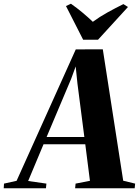

<svg xmlns="http://www.w3.org/2000/svg" viewBox="-102 -1010 745 1030"><path d="M-82 0 -80.5 -25 -13 -40 304.5 -745 449.5 -745.5 559 -40.5 623 -25 620.5 0H301L303.5 -25L380.5 -40L355.5 -236H131.5L49 -39L147 -25L144.5 0ZM148 -275H350.5L313.5 -561.5L304 -653.5L279.5 -586.5ZM344 -797 252 -977.5 278.5 -990Q310.5 -967.5 340.5 -942.5Q370.5 -917.5 396 -893Q432.5 -920 475.5 -943.8Q518.5 -967.5 560 -988L584.5 -972.5L424 -797Z"/></svg>

Font: Merriweather 120pt ExtraBold
Style: Italic
Weight: 800
Italic angle: -7.8°
Version: Version 2.101